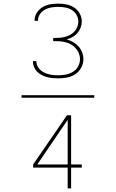

<svg xmlns="http://www.w3.org/2000/svg" viewBox="-20 -873 640 1061"><path d="M501 -333H99V-347H501ZM302 -440Q286 -440 270.5 -441.5Q255 -443 239.5 -447Q224 -451 210 -458.5Q196 -466 185 -477Q174 -488 168 -503Q162 -518 162 -533V-535H181V-534Q181 -514 193.5 -497.5Q206 -481 224 -472Q242 -463 262 -460Q282 -457 301 -457Q323 -457 344 -461Q365 -465 383 -476Q401 -487 411.5 -506Q422 -525 422 -546Q422 -563 415.5 -579Q409 -595 397.5 -607.5Q386 -620 371.5 -628Q357 -636 340.5 -640Q324 -644 307 -645Q290 -646 274 -646V-663Q289 -663 305 -664Q321 -665 336 -668.5Q351 -672 365 -679Q379 -686 390 -697.5Q401 -709 407 -723.5Q413 -738 413 -754Q413 -773 403 -790.5Q393 -808 376.5 -818Q360 -828 340.5 -831.5Q321 -835 302 -835Q283 -835 264 -832Q245 -829 228.5 -820Q212 -811 201 -795Q190 -779 190 -760V-758H171V-760Q171 -783 183.5 -802.5Q196 -822 215 -833.5Q234 -845 256.5 -849Q279 -853 302 -853Q325 -853 347.5 -848.5Q370 -844 389.5 -831.5Q409 -819 420.5 -798Q432 -777 432 -754Q432 -737 425.5 -720Q419 -703 407.5 -690Q396 -677 381 -668.5Q366 -660 349 -655Q367 -650 384 -640.5Q401 -631 414 -616.5Q427 -602 434 -583.5Q441 -565 441 -546Q441 -522 429 -499.5Q417 -477 396 -463Q375 -449 350.5 -444.5Q326 -440 302 -440ZM354 168V53H163V36L350 -236H373V36H432V53H373V168ZM186 36H354V-211Z"/></svg>

Font: Iosevka Aile Thin
Style: Regular
Weight: 100
Designer: Belleve Invis
Foundry: Belleve Invis
Version: Version 31.1.0; ttfautohint (v1.8.4)